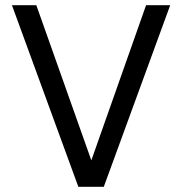

<svg xmlns="http://www.w3.org/2000/svg" viewBox="-20 -720 702 740"><path d="M26 -700H120L332 -102L543 -700H636L380 0H282Z"/></svg>

Font: NT Somic
Style: Regular
Weight: 400
Designer: Ravid Balaliev — lead type designer, mastering
Michael Voronin — secret advisor, marketing
Ivan Kovalenko — best boy
Foundry: NT Type
Version: Version 0.7